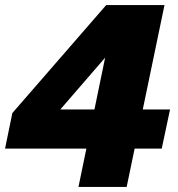

<svg xmlns="http://www.w3.org/2000/svg" viewBox="-25 -741 707 761"><path d="M286 0 392 -514H393L214 -307H649L616 -152H-5L24 -293L396 -721H627L477 0Z"/></svg>

Font: Mona Sans ExtraLight Black
Style: Italic
Weight: 900
Italic angle: -11.6951°
Version: Version 2.000